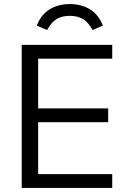

<svg xmlns="http://www.w3.org/2000/svg" viewBox="-20 -926 622 946"><path d="M87 0V-705H533V-637H168V-392H513V-324H168V-68H533V0ZM487 -800 436 -778Q414 -818 387.5 -833Q361 -848 324 -848Q287 -848 260.5 -833Q234 -818 212 -778L161 -800Q183 -855 225.5 -880.5Q268 -906 324 -906Q380 -906 422.5 -880.5Q465 -855 487 -800Z"/></svg>

Font: wassup Sans
Style: Regular
Weight: 400
Version: Version 2.001